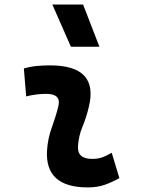

<svg xmlns="http://www.w3.org/2000/svg" viewBox="-20 -815 626 845"><path d="M471.7 -142.6 505.4 -31.2Q475.6 -14.2 442.4 -2.2Q409.2 9.8 366.2 9.8Q176.8 9.8 187 -153.3Q190.4 -205.6 208 -253.9Q225.6 -302.2 236.3 -345.2Q251.5 -401.9 184.6 -401.9Q138.2 -401.9 95.2 -390.6L85 -513.7Q113.8 -522 142.6 -524.7Q171.4 -527.3 200.2 -527.3Q415.5 -527.3 371.1 -345.2Q359.9 -297.4 343.3 -258.3Q326.7 -219.2 323.2 -172.4Q319.3 -115.7 385.3 -115.7Q409.7 -115.7 428 -121.8Q446.3 -127.9 471.7 -142.6ZM292 -609.4 210.4 -794.9H345.7L417.5 -609.4Z"/></svg>

Font: Cascadia Mono
Style: Bold Italic
Weight: 700
Italic angle: -10°
Monospace: yes
Designer: Aaron Bell
Foundry: Saja Typeworks
Version: Version 2404.023; ttfautohint (v1.8.4)